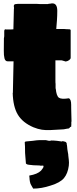

<svg xmlns="http://www.w3.org/2000/svg" viewBox="-20 -743 454 1133"><path d="M341 21Q304 23 277.5 24.5Q251 26 227.5 22.5Q204 19 177 8Q114 -19 85.5 -66Q57 -113 55 -195H56Q57 -230 57.5 -267.5Q58 -305 59 -336.5Q60 -368 60 -381H26Q11 -381 6.5 -398.5Q2 -416 2.5 -444Q3 -472 3 -503V-516Q5 -524 5 -529Q5 -534 5 -538V-558L6 -566L10 -570L18 -569H45Q60 -569 59 -569Q58 -569 51.5 -569.5Q45 -570 42 -570H59L62 -690Q64 -695 62 -702Q60 -709 63.5 -714.5Q67 -720 84 -720H200Q207 -719 216 -719Q225 -719 237 -719H262Q267 -721 269.5 -721Q272 -721 275 -721Q279 -722 282 -722.5Q285 -723 288 -723Q318 -724 318 -679Q318 -650 316 -622.5Q314 -595 312 -572H347Q352 -572 358 -572Q364 -572 368 -571L392 -570L395 -568Q397 -567 397 -565V-402Q397 -395 388.5 -388.5Q380 -382 368 -380Q352 -384 349 -385.5Q346 -387 341 -387H307V-355Q307 -296 307 -273Q307 -250 308 -248V-220H309Q313 -177 327.5 -166.5Q342 -156 386 -163Q400 -158 400 -124Q400 -119 400 -112Q400 -105 400.5 -87Q401 -69 402 -28Q400 -22 401 -10L400 5Q396 5 394 7L389 13Q387 15 386 15Q382 15 375 16.5Q368 18 357 20ZM176 370Q174 367 171.5 362.5Q169 358 166 353Q159 343 156.5 329Q154 315 154 306Q153 301 153 297.5Q153 294 153 293Q201 285 222 264Q227 258 230.5 253Q234 248 236 244Q236 241 236.5 239.5Q237 238 237 237Q237 234 229 234Q227 235 222 235Q214 233 202 233Q177 233 157 230Q151 230 140 227Q138 226 136 224.5Q134 223 133 222Q131 202 130 185.5Q129 169 128 159Q128 140 127.5 122Q127 104 126 96L131 92L173 88Q187 86 196 85Q205 84 211 84H251L260 86Q262 88 277 88Q279 86 283 86Q298 86 316.5 88Q335 90 345 92Q346 92 347 91Q348 90 349 90H351Q354 91 361 92.5Q368 94 369 96Q373 100 373.5 102.5Q374 105 374 110Q374 112 375 113Q376 114 376 121Q376 125 377.5 137.5Q379 150 381 159Q382 163 382.5 167Q383 171 383 175Q385 190 386 200.5Q387 211 387 217Q387 230 386 235Q380 281 357.5 308Q335 335 279 352Q225 370 176 370Z"/></svg>

Font: Sigmar
Style: Regular
Weight: 400
Designer: Vernon Adams
Foundry: Vernon Adams
Version: Version 1.000; ttfautohint (v1.8.4.7-5d5b);gftools[0.9.24]